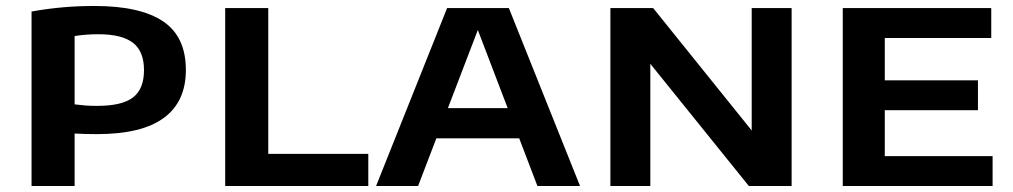

<svg xmlns="http://www.w3.org/2000/svg" viewBox="-20 -622 3388 642"><path d="M85.5 0V-583.5Q135.5 -592.5 186.5 -597.2Q237.5 -602 296.5 -602Q448.5 -602 525 -550.8Q601.5 -499.5 601.5 -388Q601.5 -282 527.8 -227.8Q454 -173.5 304 -173.5Q285 -173.5 265.8 -174Q246.5 -174.5 229.5 -175.5V0ZM305 -268Q388 -268 424.8 -296.2Q461.5 -324.5 461.5 -387.5Q461.5 -450.5 424.5 -479Q387.5 -507.5 309.5 -507.5Q287.5 -507.5 267.8 -506Q248 -504.5 229.5 -501.5V-273Q249 -270.5 266.2 -269.2Q283.5 -268 305 -268Z M733 0V-595H877V-107.5H1211.5V0Z M1237.5 0 1475 -595H1681.5L1919.5 0H1777L1570 -542H1585.5L1378 0ZM1413 -159.5 1447 -260.5H1709L1742 -159.5Z M2021 0V-595H2164L2515 -159H2493.5V-595H2627V0H2484L2132.5 -436H2154.5V0Z M2798 0V-595H3294.5V-495H2938.5V-100H3299V0ZM2868.5 -253.5V-353.5H3250V-253.5Z"/></svg>

Font: Encode Sans SC Expanded SemiBold
Style: Regular
Weight: 600
Width: 7
Designer: Multiple Designers
Foundry: Impallari Type
Version: Version 3.002